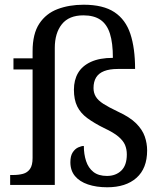

<svg xmlns="http://www.w3.org/2000/svg" viewBox="-20 -783 687 813"><path d="M434 10Q388 10 352.5 -2Q317 -14 297.5 -37.5Q278 -61 278 -96Q278 -123 288 -138Q298 -153 311.5 -159Q325 -165 335 -165Q335 -130 344.5 -101Q354 -72 375.5 -55Q397 -38 433 -38Q470 -38 493.5 -60.5Q517 -83 517 -129Q517 -151 509.5 -169Q502 -187 481.5 -204.5Q461 -222 420 -241Q378 -262 349.5 -283Q321 -304 307 -332.5Q293 -361 293 -403Q293 -444 310.5 -474Q328 -504 365 -521Q402 -538 458 -538Q458 -601 445.5 -640.5Q433 -680 405.5 -699Q378 -718 333 -718Q272 -718 242 -680.5Q212 -643 212 -580V0H23V-42H36Q59 -42 77.5 -47Q96 -52 107 -67.5Q118 -83 118 -114V-489H37V-536H118V-566Q118 -640 146.5 -683Q175 -726 224 -744.5Q273 -763 334 -763Q417 -763 464.5 -731.5Q512 -700 532 -639.5Q552 -579 552 -491H479Q444 -491 421 -482Q398 -473 387 -455Q376 -437 376 -410Q376 -390 385.5 -374Q395 -358 417.5 -343.5Q440 -329 480 -310Q530 -287 556.5 -260.5Q583 -234 593 -205Q603 -176 603 -146Q603 -70 558 -30Q513 10 434 10Z"/></svg>

Font: Noto Serif Telugu
Style: Regular
Weight: 400
Designer: Jelle Bosma - Monotype Design Team
Foundry: Monotype Imaging Inc.
Version: Version 2.003